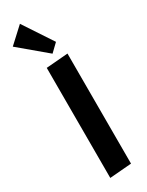

<svg xmlns="http://www.w3.org/2000/svg" viewBox="-307 -1079 861 1124"><g transform="rotate(-30 123.5 -517.0)"><path d="M70 6V-738L217 -750V-6ZM141 -793 -40 -945 63 -1040 193 -843Z"/></g></svg>

Font: Francois One
Style: Regular
Weight: 400
Designer: Vernon Adams
Foundry: Vernon Adams
Version: Version 2.000